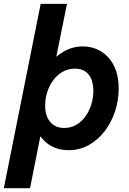

<svg xmlns="http://www.w3.org/2000/svg" viewBox="-53 -772 668 997"><path d="M-33.1 205.1 158.2 -752H294.9L239.4 -478.3H263.2L208.8 -421.7L149.6 -118L176.3 -62.8H156.3L103 205.1ZM303.1 7.8Q247.8 7.8 206.2 -17.9Q164.7 -43.6 141.7 -90.9Q118.7 -138.1 118.7 -203.1Q118.7 -262.7 137.8 -320.8Q157 -378.9 192.1 -426.5Q227.2 -474 274.6 -502.5Q321.9 -530.9 377.9 -530.9Q428.4 -530.9 470.4 -505.9Q512.5 -481 537.9 -432Q563.2 -383 563.2 -311Q563.2 -251.2 544.6 -194.4Q526 -137.7 491.5 -92Q456.9 -46.4 409.2 -19.3Q361.4 7.8 303.1 7.8ZM280.6 -107.6Q315.6 -107.6 343.5 -124Q371.5 -140.5 391.3 -168.4Q411 -196.3 421.4 -230.6Q431.7 -264.9 431.7 -300.2Q431.7 -353.8 407.5 -384.7Q383.3 -415.5 335.7 -415.5Q300.5 -415.5 272.2 -399.2Q243.8 -382.9 223.5 -355.5Q203.2 -328 192.3 -293.8Q181.5 -259.7 181.5 -224.4Q181.5 -169.8 207.6 -138.7Q233.8 -107.6 280.6 -107.6Z"/></svg>

Font: Reddit Sans
Style: Italic
Weight: 400
Italic angle: -11.25°
Designer: Stephen Hutchings
Version: Version 1.013